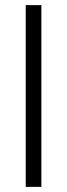

<svg xmlns="http://www.w3.org/2000/svg" viewBox="-20 -727 261 747"><path d="M141 0H80V-707H141Z"/></svg>

Font: Hind Colombo Light
Style: Regular
Weight: 300
Designer: Jyotish Sonowal, Aditi Pimprikar
Foundry: Indian Type Foundry
Version: Version 1.000;PS 1.0;hotconv 1.0.86;makeotf.lib2.5.63406; tt